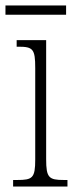

<svg xmlns="http://www.w3.org/2000/svg" viewBox="-27 -683 275 703"><path d="M-7 -629H215V-663H-7ZM21 0H220V-24H207C152 -24 142 -32 142 -100V-536H34V-512H41C94 -512 102 -503 102 -434V-99C102 -31 92 -24 36 -24H21Z"/></svg>

Font: Noto Serif Thai ExtraCondensed ExtraLight
Style: Regular
Weight: 200
Width: 2
Designer: Monotype Design Team
Foundry: Monotype Imaging Inc.
Version: Version 2.002